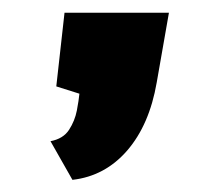

<svg xmlns="http://www.w3.org/2000/svg" viewBox="-20 -143 355 308"><path d="M96.2 145.5 61 83.5Q81.5 79.6 90.8 65.2Q100.1 50.8 103.3 34.2Q106.4 17.6 107.4 7.3L70.3 -4.4L83.5 -122.6H251L231.4 -10.7Q219.7 57.1 184.1 98.4Q148.4 139.6 96.2 145.5Z"/></svg>

Font: Kameron
Style: Regular
Weight: 400
Designer: Vernon Adams
Foundry: Vernon Adams
Version: Version 1.100